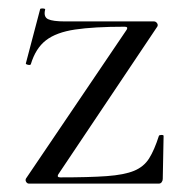

<svg xmlns="http://www.w3.org/2000/svg" viewBox="-20 -437 445 457"><path d="M41.8 -12 281.6 -366.4Q285.6 -373.4 276.6 -373.4Q203.6 -373.4 158.7 -366.7Q113.8 -360 89.3 -341Q64.8 -322 53.4 -284.2Q52.4 -281.4 46.5 -282.8Q40.6 -284.2 41.6 -286.4L75.6 -415.4Q76.6 -417.4 82.6 -416.8Q88.6 -416.2 87.4 -414Q83.2 -396.8 94.4 -391.4Q105.6 -386 135 -386Q170.8 -386 223.2 -386Q275.6 -386 346.6 -386Q350.8 -386 353.7 -382Q356.6 -378 354.6 -374L118.6 -21.8Q114.8 -14.8 123.6 -14.8Q192.6 -14.8 234.1 -17.8Q275.6 -20.8 299 -30.4Q322.4 -40 334.9 -59.9Q347.4 -79.8 358.2 -113.6Q359.2 -115.8 364.3 -115.8Q369.4 -115.8 369.4 -113.6L367.4 -11Q367.4 -7 364.9 -3.5Q362.4 0 358.2 0Q310.8 0 258.1 0Q205.4 0 152 0Q98.6 0 48.8 0Q44.8 0 42.3 -4Q39.8 -8 41.8 -12Z"/></svg>

Font: Cormorant Garamond Light
Style: Regular
Weight: 300
Designer: Christian Thalmann (Catharsis Fonts)
Foundry: Catharsis Fonts
Version: Version 4.001